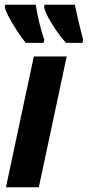

<svg xmlns="http://www.w3.org/2000/svg" viewBox="-34 -786 369 806"><path d="M-9 0 108 -549H246L129 0ZM243 -606Q222 -629 202.5 -657.5Q183 -686 169 -712Q155 -738 151 -756L153 -766H280Q285 -743 293.5 -706Q302 -669 315 -619L312 -606ZM74 -606Q57 -627 38 -656Q19 -685 4.5 -712Q-10 -739 -14 -756L-12 -766H116Q121 -734 130.5 -693Q140 -652 152 -619L149 -606Z"/></svg>

Font: Noto Sans ExtraCondensed ExtraBold
Style: Italic
Weight: 800
Width: 2
Italic angle: -12°
Designer: Monotype Design Team
Foundry: Monotype Imaging Inc.
Version: Version 2.013; ttfautohint (v1.8.4.7-5d5b)